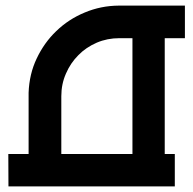

<svg xmlns="http://www.w3.org/2000/svg" viewBox="-20 -668 692 688"><path d="M570.3 -116.2H606.4V0H10.3L9.8 -116.2H82.5V-335.9Q85 -402.8 111.3 -458Q138.2 -515.1 181.6 -556.6Q225.6 -599.1 283.2 -623Q341.3 -647.5 405.8 -647.9H642.6V-531.2H570.3ZM454.6 -116.2V-531.2H407.7Q364.3 -531.2 326.7 -515.1Q287.6 -498 260.7 -470.2Q232.4 -441.9 216.3 -404.3Q199.7 -366.7 199.7 -323.2V-116.2Z"/></svg>

Font: Sangha Kali
Style: Regular
Weight: 400
Designer: Seslavinskaya Anna
Foundry: Popkern
Version: Version 2.000;PS 002.000;hotconv 1.0.88;makeotf.lib2.5.64775